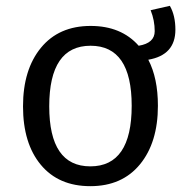

<svg xmlns="http://www.w3.org/2000/svg" viewBox="-20 -627 631 659"><path d="M582 -525Q582 -438 489 -422Q522 -359 522 -264Q522 -138 460.5 -63Q399 12 290 12Q181 12 120 -61.5Q59 -135 59 -262Q59 -388 120.5 -463Q182 -538 291 -538Q396 -538 456 -470Q511 -479 511 -520Q511 -557 497 -592L563 -607Q582 -574 582 -525ZM290 -56Q432 -56 432 -264Q432 -470 291 -470Q149 -470 149 -262Q149 -56 290 -56Z"/></svg>

Font: FiraGO Book
Style: Regular
Weight: 350
Designer: bBox Type
Foundry: bBox Type GmbH
Version: Version 1.001;PS 001.001;hotconv 1.0.88;makeotf.lib2.5.64775